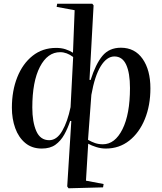

<svg xmlns="http://www.w3.org/2000/svg" viewBox="-20 -786 874 1034"><path d="M462 -356 468 -355Q495 -441 531.5 -485Q568 -529 631 -529Q706 -529 748 -469Q790 -409 790 -310Q790 -218 760 -144.5Q730 -71 676 -28.5Q622 14 550 14Q524 14 498.5 6Q473 -2 455 -12L443 187L538 205L535 223L349 228L342 218L364 -134L358 -135Q345 -95 326 -61Q307 -27 278.5 -6.5Q250 14 205 14Q152 14 116 -16Q80 -46 62 -96Q44 -146 44 -206Q44 -297 73 -370Q102 -443 155.5 -485.5Q209 -528 282 -528Q310 -528 332 -521Q354 -514 373 -502L382 -731L285 -749L288 -766H477L484 -757ZM245 -31Q286 -31 315 -81Q344 -131 360 -209L374 -479Q340 -505 304 -505Q236 -505 195 -426Q154 -347 154 -207Q154 -129 175.5 -80Q197 -31 245 -31ZM596 -482Q555 -482 522.5 -429.5Q490 -377 472 -275L454 -33Q473 -22 492 -15.5Q511 -9 534 -9Q599 -9 639.5 -90Q680 -171 680 -312Q680 -393 659.5 -437.5Q639 -482 596 -482Z"/></svg>

Font: Literata 72pt Medium
Style: Italic
Weight: 500
Italic angle: -2°
Designer: Latin by Veronika Burian and Jose Scaglione. Greek by Irene Vlachou. Cyrillic by Vera Evstafieva
Foundry: TypeTogether
Version: Version 3.002